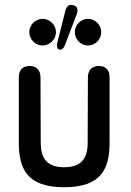

<svg xmlns="http://www.w3.org/2000/svg" viewBox="-20 -774 548 806"><path d="M249 12C404 12 440 -64 440 -175V-449C440 -480 424 -497 395 -497C366 -497 349 -479 349 -449L348 -175C348 -113 325 -72 249 -72C174 -72 151 -113 151 -175L150 -449C150 -479 133 -497 104 -497C75 -497 59 -480 59 -449V-175C59 -64 95 12 249 12ZM103 -639C103 -609 128 -583 159 -583C189 -583 215 -609 215 -639C215 -669 189 -695 159 -695C128 -695 103 -669 103 -639ZM220 -593C217 -580 220 -568 229 -566C238 -563 247 -571 251 -581L302 -714C309 -734 305 -747 288 -752C270 -758 259 -748 254 -727ZM294 -639C294 -609 319 -583 349 -583C380 -583 405 -609 405 -639C405 -669 380 -695 349 -695C319 -695 294 -669 294 -639Z"/></svg>

Font: 寒蝉半圆体
Style: Regular
Weight: 400
Designer: Yoshimichi Ohira & Warren
Foundry: ChillType
Version: Version 1.800;Glyphs 3.1.1 (3135)